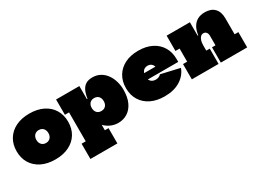

<svg xmlns="http://www.w3.org/2000/svg" viewBox="-33 -1296 2981 2208"><g transform="rotate(-30 1457.5 -192.0)"><path d="M356 14Q251 14 174.2 -24Q97.5 -62 55.8 -130.2Q14 -198.5 14 -290Q14 -381 55.8 -449.5Q97.5 -518 174.2 -556Q251 -594 356 -594Q461 -594 537.8 -556Q614.5 -518 656.2 -449.5Q698 -381 698 -290Q698 -198.5 656.5 -130.2Q615 -62 538.2 -24Q461.5 14 356 14ZM356 -204Q380.5 -204 398.5 -215Q416.5 -226 426.2 -245.2Q436 -264.5 436 -290Q436 -315.5 426.2 -335Q416.5 -354.5 398.5 -365.2Q380.5 -376 356 -376Q331.5 -376 313.5 -365.2Q295.5 -354.5 285.8 -335Q276 -315.5 276 -290Q276 -264.5 285.8 -245.2Q295.5 -226 313.5 -215Q331.5 -204 356 -204Z M705 210V7H760V-377H705V-580H1014V-353L1011 -300V-273L1014 -161V7H1063V210ZM1192 12Q1136 12 1083.5 -13.8Q1031 -39.5 987.5 -95.5Q944 -151.5 915 -242L1011 -290Q1011 -263.5 1020.8 -244.2Q1030.5 -225 1048.5 -214.5Q1066.5 -204 1091 -204Q1115.5 -204 1133.5 -214.5Q1151.5 -225 1161.2 -244.2Q1171 -263.5 1171 -290Q1171 -316.5 1161.2 -335.8Q1151.5 -355 1133.5 -365.5Q1115.5 -376 1091 -376Q1066.5 -376 1048.5 -365.5Q1030.5 -355 1020.8 -335.8Q1011 -316.5 1011 -290L998 -406H1022Q1031.5 -470.5 1052.2 -511.8Q1073 -553 1107 -572.5Q1141 -592 1191 -592Q1251 -592 1296.2 -566.2Q1341.5 -540.5 1372 -497.2Q1402.5 -454 1417.8 -400.2Q1433 -346.5 1433 -290Q1433 -192.5 1401.8 -125Q1370.5 -57.5 1316 -22.8Q1261.5 12 1192 12Z M1808 14Q1703 14 1626.2 -24Q1549.5 -62 1507.8 -130.2Q1466 -198.5 1466 -290Q1466 -381 1507 -449.5Q1548 -518 1623.5 -556Q1699 -594 1802 -594Q1905 -594 1980.5 -556Q2056 -518 2097 -449.5Q2138 -381 2138 -290Q2138 -280.5 2138 -271.2Q2138 -262 2138 -252H1888Q1889 -262.5 1889 -273.5Q1889 -284.5 1889 -295Q1889 -326 1879.2 -347.5Q1869.5 -369 1851.5 -380Q1833.5 -391 1809 -391Q1784 -391 1765.5 -379.2Q1747 -367.5 1737 -345Q1727 -322.5 1727 -290Q1727 -264.5 1737.5 -245.2Q1748 -226 1767.2 -215Q1786.5 -204 1813 -204Q1837 -204 1855.2 -212.2Q1873.5 -220.5 1884 -234L2131 -177Q2097.5 -88 2013.5 -37Q1929.5 14 1808 14ZM1628 -252V-336H1934L1928 -252Z M2482 -203H2528V0H2173V-203H2228V-377H2173V-580H2482ZM2604 -203V-330Q2604 -358.5 2589.8 -375.8Q2575.5 -393 2552 -393Q2530.5 -393 2514.8 -378Q2499 -363 2490.5 -335.8Q2482 -308.5 2482 -271L2448 -402H2490Q2498.5 -465.5 2523.8 -508.2Q2549 -551 2589.5 -572.5Q2630 -594 2685 -594Q2769 -594 2813.5 -547.5Q2858 -501 2858 -414V-203H2908V0H2558V-203Z"/></g></svg>

Font: Hepta Slab Black
Style: Regular
Weight: 900
Designer: Michael LaGattuta
Foundry: Michael LaGattuta
Version: Version 1.102